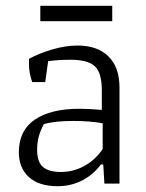

<svg xmlns="http://www.w3.org/2000/svg" viewBox="-20 -633 505 662"><path d="M119 -613H367V-560H119ZM45 -108Q45 -183 100 -220.5Q155 -258 254 -258Q287 -258 331 -254V-322Q331 -382 307 -404.5Q283 -427 223 -427Q181 -427 146 -422L136 -350H91Q80 -381 80 -411V-430Q112 -448 158.5 -462Q205 -476 247 -476Q316 -476 354 -438.5Q392 -401 392 -331V0H340L336 -66H328Q302 -31 263.5 -11Q225 9 179 9Q114 9 79.5 -22.5Q45 -54 45 -108ZM334 -119V-208Q289 -216 234 -216Q168 -216 131 -205Q119 -182 113.5 -161.5Q108 -141 108 -117Q108 -74 128.5 -57Q149 -40 189 -40Q233 -40 271 -61Q309 -82 334 -119Z"/></svg>

Font: Athiti
Style: Regular
Weight: 400
Designer: CadsonDemak Team
Foundry: CadsonDemak
Version: Version 1.033